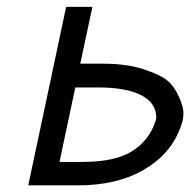

<svg xmlns="http://www.w3.org/2000/svg" viewBox="-20 -544 559 564"><path d="M519 -210.9 517.6 -196.8Q517.6 -188 505.4 -157.7Q475.1 -85.9 397.9 -42.7Q320.8 0.5 208.5 0.5H63L174.3 -523.9H251.5L215.8 -356.9H284.2Q352.1 -356.9 401.1 -340.8Q450.2 -324.7 470.7 -308.1Q491.2 -291.5 505.1 -261Q519 -230.5 519 -210.9ZM201.2 -287.1 154.8 -68.4H223.1Q319.3 -68.4 369.1 -100.6Q411.1 -127.9 429.7 -169.9Q439 -191.4 439 -198.2Q439 -242.2 394.3 -264.6Q349.6 -287.1 269.5 -287.1Z"/></svg>

Font: Tuffy
Style: Italic
Weight: 400
Italic angle: -12°
Designer: Thatcher Ulrich, Karoly Barta and Michael Everson
Version: Version 001.271